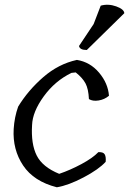

<svg xmlns="http://www.w3.org/2000/svg" viewBox="-20 -794 547 814"><path d="M306 -540Q362 -531 400 -486Q438 -441 442 -388Q423 -372 398 -368Q373 -364 357 -374Q355 -417 342.5 -440.5Q330 -464 301 -487L283 -485Q213 -451 165.5 -385.5Q118 -320 116 -264Q111 -184 135.5 -135Q160 -86 231 -57Q278 -73 325.5 -98.5Q373 -124 397 -149Q418 -150 424 -139.5Q430 -129 428 -108Q399 -76 334.5 -42Q270 -8 221 0Q123 -25 78 -92.5Q33 -160 38 -247Q41 -297 57 -342Q99 -411 163.5 -467Q228 -523 306 -540ZM407 -770Q439 -779 472.5 -767Q506 -755 507 -738L348 -582Q318 -582 315 -599L377 -692Z"/></svg>

Font: Tillana
Style: Regular
Weight: 400
Designer: Lipi Raval (Devanagari, Latin), Jonny Pinhorn (Latin)
Foundry: Indian Type Foundry
Version: Version 2.002;PS 1.0;hotconv 1.0.79;makeotf.lib2.5.61930; tt